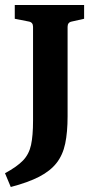

<svg xmlns="http://www.w3.org/2000/svg" viewBox="-28 -593 384 767"><path d="M259 -507Q242 -504 242 -486V-128Q242 -65 232.5 -19.5Q223 26 198 58Q173 90 128.5 113Q84 136 15 154L-8 99Q40 73 64 48Q88 23 96 -14Q104 -51 104 -111V-486Q104 -504 87 -507L31 -518V-573H308V-518Z"/></svg>

Font: Rasa
Style: Bold
Weight: 700
Designer: Anna Giedrys (Yrsa+Rasa design), David Brezina (Yrsa art-direction, Rasa art-direction, design)
Foundry: Rosetta Type Foundry
Version: Version 2.004